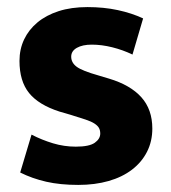

<svg xmlns="http://www.w3.org/2000/svg" viewBox="-20 -511 484 542"><path d="M354 -357Q327 -370 297 -377.5Q267 -385 239 -385Q213 -385 197 -376Q181 -367 181 -351Q181 -334 196.5 -322.5Q212 -311 258 -298L288 -289Q348 -271 379 -236.5Q410 -202 410 -148Q410 -112 395 -82.5Q380 -53 352.5 -32Q325 -11 286.5 0Q248 11 201 11Q150 11 110.5 2Q71 -7 37 -24L69 -131Q98 -116 129.5 -106.5Q161 -97 194 -97Q232 -97 247.5 -108Q263 -119 263 -134Q263 -143 259.5 -149.5Q256 -156 247 -162Q238 -168 221.5 -173.5Q205 -179 179 -187L148 -196Q89 -215 62 -248.5Q35 -282 35 -339Q35 -372 48 -399.5Q61 -427 85.5 -447.5Q110 -468 145.5 -479.5Q181 -491 227 -491Q273 -491 312.5 -482.5Q352 -474 384 -459Z"/></svg>

Font: Mukta Malar ExtraBold
Style: Regular
Weight: 800
Designer: Aadarsh Rajan, Girish Dalvi, Yashodeep Gholap
Foundry: Ek Type
Version: Version 2.538;PS 1.000;hotconv 16.6.51;makeotf.lib2.5.65220;